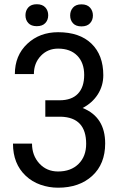

<svg xmlns="http://www.w3.org/2000/svg" viewBox="-20 -872 558 902"><path d="M375.5 -520Q375.5 -577.1 343 -610.4Q310.5 -643.6 252.9 -643.6Q204.1 -643.6 171.6 -609.4Q139.2 -575.2 139.2 -523.9H49.8Q49.8 -611.3 107.9 -666Q166 -720.7 252.9 -720.7Q354 -720.7 409.7 -667Q465.3 -613.3 465.3 -518.6Q465.3 -469.2 439.5 -428.7Q413.6 -388.2 368.2 -364.7Q474.1 -322.3 474.1 -198.2Q474.1 -101.6 413.3 -45.9Q352.5 9.8 252.9 9.8Q210 9.8 170.2 -4.2Q130.4 -18.1 100.6 -46.4Q41 -102.5 41 -197.3H130.4Q130.4 -141.6 164.8 -104Q199.2 -66.4 252.9 -66.4Q313 -66.4 348.9 -101.8Q384.8 -137.2 384.8 -196.3Q384.8 -320.3 266.1 -323.7H192.9V-400.9H259.8Q316.4 -400.9 345.9 -431.6Q375.5 -462.4 375.5 -520ZM323 -762.7Q309.6 -777.3 309.6 -799.3Q309.6 -821.3 323 -836.4Q336.4 -851.6 362.8 -851.6Q389.2 -851.6 402.8 -836.4Q416.5 -821.3 416.5 -799.3Q416.5 -777.3 402.8 -762.7Q389.2 -748 362.8 -748Q336.4 -748 323 -762.7ZM113 -763.7Q99.6 -778.3 99.6 -800.3Q99.6 -822.3 113 -837.2Q126.5 -852.1 152.8 -852.1Q179.2 -852.1 192.9 -837.2Q206.5 -822.3 206.5 -800.3Q206.5 -778.3 192.9 -763.7Q179.2 -749 152.8 -749Q126.5 -749 113 -763.7Z"/></svg>

Font: MAUL Condensed
Style: Condensed Regular
Weight: 400
Designer: MAUL
Version: Version 1.0; 2020; ttfautohint (v1.8.3)